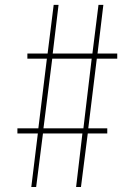

<svg xmlns="http://www.w3.org/2000/svg" viewBox="-20 -750 540 770"><path d="M49.8 -214.8V-235.4H133.8L168 -514.6H89.8V-535.2H170.9L195.3 -730.5H214.8L191.4 -535.2H350.6L375 -730.5H394.5L371.1 -535.2H450.2V-514.6H368.2L334 -235.4H410.2V-214.8H332L304.7 0H285.2L310.5 -214.8H152.3L125 0H105.5L131.8 -214.8ZM189.5 -514.6 154.3 -235.4H314.5L347.7 -514.6Z"/></svg>

Font: Mgen+ 1mn thin
Style: Regular
Weight: 100
Designer: [Source Han Sans]
Ryoko NISHIZUKA  (kana & ideographs); Paul D. Hunt (Latin, Greek & Cyrillic); Wenlong ZHANG  (bopomofo
Version: Version 1.059.20150602